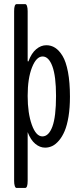

<svg xmlns="http://www.w3.org/2000/svg" viewBox="-20 -719 401 942"><path d="M254.9 -248.5Q254.9 -344.7 237.1 -393.3Q219.2 -441.9 189 -441.9Q158.2 -441.9 137 -388.2Q115.7 -334.5 115.7 -248.5Q115.7 -163.6 136.2 -106.7Q156.7 -49.8 188 -49.8Q219.2 -49.8 237.1 -98.1Q254.9 -146.5 254.9 -248.5ZM61 203.1Q55.7 203.1 52.5 193.6Q49.3 184.1 49.3 168.5V-664.1Q49.3 -698.7 61.5 -698.7H104Q109.4 -698.7 112.5 -689.2Q115.7 -679.7 115.7 -664.1V-423.3Q115.7 -417 117.7 -417L120.1 -419.4Q134.3 -458 157.5 -477.5Q180.7 -497.1 207.5 -497.1Q231 -497.1 250.5 -484.6Q270 -472.2 286.9 -444.6Q303.7 -417 313.5 -366Q323.2 -314.9 323.2 -244.6Q323.2 -190.4 316.2 -147.2Q309.1 -104 297.1 -75.9Q285.2 -47.9 269 -29.1Q252.9 -10.3 236.1 -2.4Q219.2 5.4 201.2 5.4Q175.8 5.4 153.1 -13.4Q130.4 -32.2 115.7 -70.8V168.5Q115.7 203.1 103.5 203.1Z"/></svg>

Font: BenchNine
Style: Regular
Weight: 400
Designer: Vernon Adams
Foundry: Vernon Adams
Version: Version 1 ; ttfautohint (v0.92.18-e454-dirty) -l 8 -r 50 -G 